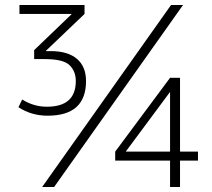

<svg xmlns="http://www.w3.org/2000/svg" viewBox="-20 -750 850 770"><path d="M184 -545Q252 -545 288.5 -514Q325 -483 325 -425Q325 -286 171 -286Q106 -286 54 -320L69 -351Q115 -322 168 -322Q284 -322 284 -425Q284 -464 259 -488.5Q234 -513 160 -513H117V-549L267 -693V-694H58V-730H319V-694L164 -546V-545ZM714 -730 197 0H149L666 -730ZM702 -106V0H662V-106H442V-142L662 -438H702V-142H774V-106ZM662 -142V-380H661L485 -143V-142Z"/></svg>

Font: M PLUS 1p Light
Style: Regular
Weight: 300
Version: Version 1.061